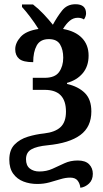

<svg xmlns="http://www.w3.org/2000/svg" viewBox="-20 -679 485 908"><path d="M360 209Q358 189 347 175Q336 161 312 161Q290 161 265.5 168.5Q241 176 214 183.5Q187 191 156 191Q121 191 91 179.5Q61 168 42.5 142.5Q24 117 24 76Q24 30 49 4.5Q74 -21 112 -32.5Q150 -44 189 -48Q241 -54 266.5 -78Q292 -102 292 -151Q292 -254 192 -254H135V-311H191Q240 -311 259.5 -338.5Q279 -366 279 -406Q279 -444 264 -469Q249 -494 211 -494Q170 -494 153.5 -463.5Q137 -433 137 -385Q89 -385 70.5 -401Q52 -417 52 -446Q52 -476 77.5 -504.5Q103 -533 162 -542Q144 -571 122 -600Q100 -629 84 -646V-658H136Q162 -638 186.5 -612Q211 -586 230 -562Q250 -599 273.5 -629Q297 -659 337 -659Q387 -659 387 -615Q387 -609 384.5 -601.5Q382 -594 377 -587Q365 -595 348 -595Q327 -595 310 -581Q293 -567 278 -542Q336 -532 367.5 -499.5Q399 -467 399 -416Q399 -366 371.5 -333Q344 -300 297 -287V-282Q350 -270 381 -239.5Q412 -209 412 -152Q412 -79 360 -40.5Q308 -2 205 8Q153 13 128 27.5Q103 42 103 74Q103 104 121 118Q139 132 166 132Q200 132 228.5 119Q257 106 285 93Q313 80 348 80Q384 80 401.5 98Q419 116 419 143Q419 172 401 189Q383 206 360 209Z"/></svg>

Font: Noto Serif Condensed SemiBold
Style: Regular
Weight: 600
Width: 3
Designer: Monotype Design Team
Foundry: Monotype Imaging Inc.
Version: Version 2.013